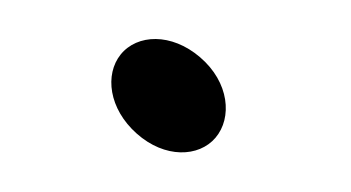

<svg xmlns="http://www.w3.org/2000/svg" viewBox="-20 -97 179 98"><path d="M49.8 -28.8C64.1 -16.1 81.5 -16.7 90 -26.7C98.6 -36.8 97.1 -55 82.1 -67.8C67.5 -80.3 50 -79.6 41.6 -69.2C33.4 -59 35.5 -41.5 49.8 -28.8Z"/></svg>

Font: MewTooHand
Style: BdWideLta
Weight: 400
Designer: Mew Too, Robert Jablonski
Version: Version 0.77